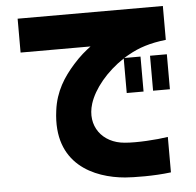

<svg xmlns="http://www.w3.org/2000/svg" viewBox="-53 -752 880 864"><g transform="rotate(-5 387.0 -320.0)"><path d="M637 -322H713V-480H637ZM58 -545H374C351 -528 324 -506 294 -472C247 -419 206 -358 195 -270C163 -30 339 44 478 56C515 59 607 61 685 51V-109C633 -101 544 -95 490 -100C389 -108 328 -189 359 -288C380 -354 439 -426 518 -478V-322H594V-480H521C528 -485 536 -489 543 -493C590 -520 642 -537 714 -545V-698H58Z"/></g></svg>

Font: コーポレート・ロゴ ver3 Bold
Style: Regular
Weight: 700
Designer: [KANA_main] LOGOTYPE.JP [Source Han Sans] Ryoko NISHIZUKA 西塚涼子 (kana, bopomofo & ideographs); Paul D. Hunt (Latin, Greek
Version: Version 12.001;FEAKit 1.0